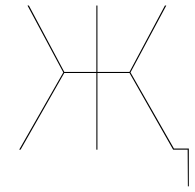

<svg xmlns="http://www.w3.org/2000/svg" viewBox="-20 -537 698 689"><path d="M604.2 -3.9 448.3 -277.1 576.8 -517.2H571.9L444.7 -278.9H329.6V-517.2H325.8V-278.9H210.7L83.6 -517.2H78.6L207.1 -277.1L48.9 0H53.9L210.6 -275.1H325.8V0H329.6V-275.1H444.7L601.3 0H653.4L654.2 131.7H657.6V-3.9Z"/></svg>

Font: Fira Sans Four
Style: Regular
Weight: 100
Designer: Carrois Corporate & Edenspiekermann AG
Foundry: Carrois Corporate GbR & Edenspiekermann AG
Version: Version 4.203;PS 004.203;hotconv 1.0.88;makeotf.lib2.5.64775